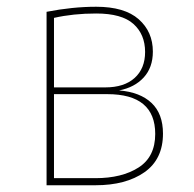

<svg xmlns="http://www.w3.org/2000/svg" viewBox="-20 -549 575 569"><path d="M140 -21H263Q341 -21 390.5 -52.5Q440 -84 440 -152Q440 -270 298 -270H140ZM265 -509Q197 -509 140 -496V-290H292Q348 -290 379 -318Q410 -346 410 -395Q410 -447 375.5 -478Q341 -509 265 -509ZM333 -281Q395 -276 429 -244Q463 -212 463 -153Q463 -77 408 -38.5Q353 0 263 0H118V-514Q195 -529 265 -529Q349 -529 391 -492Q433 -455 433 -396Q433 -349 406 -319.5Q379 -290 333 -281Z"/></svg>

Font: FiraSans
Style: Regular
Weight: 150
Designer: Carrois Corporate & Edenspiekermann AG
Foundry: Carrois Corporate GbR & Edenspiekermann AG
Version: Version 3.106;PS 003.106;hotconv 1.0.70;makeotf.lib2.5.58329